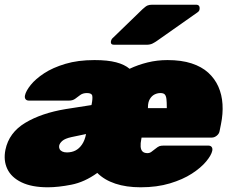

<svg xmlns="http://www.w3.org/2000/svg" viewBox="-23 -785 978 815"><path d="M180 10Q112 10 68.5 -11Q25 -32 8 -68Q-9 -104 0 -149Q15 -222 84 -263.5Q153 -305 256 -322L365 -339L366 -342Q371 -368 368.5 -379Q366 -390 346 -390Q329 -390 318 -382Q307 -374 296.5 -366Q286 -358 270 -358Q269 -358 268.5 -358Q268 -358 267 -358H100Q90 -358 85.5 -364Q81 -370 83 -380Q87 -399 107.5 -424.5Q128 -450 164.5 -474Q201 -498 254.5 -514Q308 -530 378 -530Q434 -530 470 -520.5Q506 -511 527 -493Q563 -510 603.5 -520Q644 -530 688 -530Q747 -530 790 -516Q833 -502 861 -476.5Q889 -451 904 -417Q919 -383 921.5 -342.5Q924 -302 915 -258L909 -228Q907 -217 897 -209Q887 -201 876 -201H578L577 -196Q573 -176 574 -162.5Q575 -149 582 -142Q589 -135 603 -135Q612 -135 619 -140Q626 -145 636 -153Q647 -162 653.5 -164.5Q660 -167 672 -167H861Q871 -167 875.5 -161Q880 -155 878 -145Q874 -126 852 -99.5Q830 -73 791.5 -48Q753 -23 698 -6.5Q643 10 574 10Q513 10 466.5 -5.5Q420 -21 390 -51Q336 -12 280 -1Q224 10 180 10ZM261 -138Q281 -138 297 -146Q313 -154 325 -171.5Q337 -189 342 -215V-216L280 -203Q253 -197 241.5 -187Q230 -177 228 -166Q227 -159 230 -152.5Q233 -146 241 -142Q249 -138 261 -138ZM605 -326H685V-330Q685 -351 683.5 -364.5Q682 -378 676.5 -384Q671 -390 658 -390Q645 -390 633 -384Q621 -378 613 -364.5Q605 -351 605 -330ZM461 -595Q445 -595 448 -611Q450 -619 456 -624L582 -746Q596 -759 604 -762Q612 -765 623 -765H809Q827 -765 824 -745Q823 -738 816 -733L644 -612Q634 -605 624 -600Q614 -595 598 -595Z"/></svg>

Font: Rubik Black
Style: Italic
Weight: 900
Italic angle: -12°
Designer: Hubert and Fischer
Foundry: Hubert and Fischer
Version: Version 2.300;gftools[0.9.30]